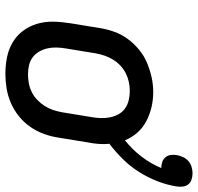

<svg xmlns="http://www.w3.org/2000/svg" viewBox="-31 -696 735 713"><g transform="rotate(90 336.5 -339.5)"><path d="M254 8Q223 8 193 2Q163 -4 137.5 -19Q112 -34 94.5 -57.5Q77 -81 68.5 -109.5Q60 -138 60.5 -169Q61 -200 66 -231L84 -341Q88 -368 97.5 -395Q107 -422 124 -445.5Q141 -469 164 -488Q187 -507 213.5 -518Q240 -529 267 -535Q294 -541 322 -541Q351 -541 378.5 -534.5Q406 -528 430.5 -515Q455 -502 473 -481.5Q491 -461 501 -436Q535 -463 561.5 -497.5Q588 -532 604 -571Q604 -571 604 -571Q604 -571 603 -571Q592 -571 581.5 -574.5Q571 -578 564 -586.5Q557 -595 555.5 -606Q554 -617 556 -629Q558 -640 563.5 -652Q569 -664 578.5 -672Q588 -680 600 -683.5Q612 -687 624 -687Q636 -687 647.5 -683Q659 -679 665.5 -670Q672 -661 673 -649Q674 -637 672 -625Q666 -590 652.5 -555.5Q639 -521 619 -489Q599 -457 572 -429.5Q545 -402 515 -379Q515 -379 514.5 -379Q514 -379 514 -379Q516 -359 514.5 -339Q513 -319 509 -299L491 -189Q487 -162 477.5 -135.5Q468 -109 451.5 -85Q435 -61 412 -42.5Q389 -24 362.5 -12.5Q336 -1 308.5 3.5Q281 8 254 8ZM255 -76Q272 -76 289 -79Q306 -82 322 -90Q338 -98 351 -110.5Q364 -123 373.5 -138Q383 -153 388.5 -169.5Q394 -186 397 -203L415 -313Q418 -330 418.5 -347.5Q419 -365 415.5 -381.5Q412 -398 404 -412.5Q396 -427 382.5 -436.5Q369 -446 352 -450Q335 -454 318 -454Q301 -454 284.5 -450.5Q268 -447 252 -439Q236 -431 223 -418.5Q210 -406 201 -391Q192 -376 186.5 -360Q181 -344 178 -327L160 -217Q157 -200 156.5 -182.5Q156 -165 159.5 -149Q163 -133 171 -118.5Q179 -104 192 -94Q205 -84 221.5 -80Q238 -76 255 -76Q255 -76 255 -76Q255 -76 255 -76Z"/></g></svg>

Font: Iosevka Curly Slab MdEx
Style: Italic
Weight: 500
Width: 7
Italic angle: -9°
Monospace: yes
Designer: Belleve Invis
Foundry: Belleve Invis
Version: Version 11.0.0; ttfautohint (v1.8.3)